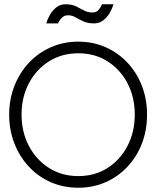

<svg xmlns="http://www.w3.org/2000/svg" viewBox="-20 -867 753 899"><path d="M81 -330.5Q81 -249 115.2 -183.8Q149.5 -118.5 209.5 -80.5Q269.5 -42.5 346.5 -42.5Q424 -42.5 483.5 -80.5Q543 -118.5 577 -183.8Q611 -249 611 -330.5Q611 -412 577 -477Q543 -542 483.5 -579.8Q424 -617.5 346.5 -617.5Q269.5 -617.5 209.5 -579.8Q149.5 -542 115.2 -477Q81 -412 81 -330.5ZM23 -330.5Q23 -402.5 47.5 -464.8Q72 -527 115.8 -573.5Q159.5 -620 218.5 -646Q277.5 -672 346.5 -672Q416 -672 474.5 -646Q533 -620 576.8 -573.5Q620.5 -527 644.5 -464.8Q668.5 -402.5 668.5 -330.5Q668.5 -258 644.8 -195.8Q621 -133.5 577.2 -86.8Q533.5 -40 474.8 -14Q416 12 346.5 12Q276.5 12 217.5 -14Q158.5 -40 115 -86.8Q71.5 -133.5 47.2 -195.8Q23 -258 23 -330.5ZM197 -757.5Q202 -777 213.8 -797.5Q225.5 -818 243.8 -832.5Q262 -847 286 -847Q316 -847 335.8 -837.5Q355.5 -828 372.8 -818.2Q390 -808.5 413 -808.5Q432 -808.5 442.8 -821.8Q453.5 -835 457 -847H511.5Q506 -828 494 -807Q482 -786 463.5 -771.8Q445 -757.5 421 -757.5Q390.5 -757.5 370.2 -767Q350 -776.5 333.5 -786Q317 -795.5 298 -795.5Q280.5 -795.5 268.2 -782.5Q256 -769.5 252 -757.5Z"/></svg>

Font: League Spartan Thin Light
Style: Regular
Weight: 300
Version: Version 2.002